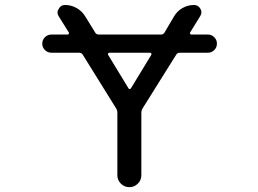

<svg xmlns="http://www.w3.org/2000/svg" viewBox="-20 -775 1040 774"><path d="M589.8 -553.7Q591.8 -556.6 589.8 -559.6Q587.9 -562.5 585 -562.5H420.9Q418 -562.5 416 -559.6Q414.1 -556.6 416 -553.7L498 -418.9Q500 -416 502.9 -416Q505.9 -416 507.8 -418.9ZM187.5 -562.5Q171.9 -562.5 161.1 -573.2Q150.4 -584 150.4 -599.1Q150.4 -614.3 161.1 -625Q171.9 -635.7 187.5 -635.7H252.9Q255.9 -635.7 257.3 -638.7Q258.8 -641.6 257.8 -643.6L216.8 -709Q211.9 -716.8 211.9 -724.6Q211.9 -732.4 216.8 -739.3Q224.6 -754.9 242.2 -754.9Q267.6 -754.9 289.6 -742.2Q311.5 -729.5 324.2 -708L363.3 -644.5Q368.2 -635.7 377.9 -635.7H628.9Q638.7 -635.7 643.6 -644.5L681.6 -709Q694.3 -730.5 715.8 -742.7Q737.3 -754.9 761.7 -754.9Q779.3 -754.9 788.1 -739.3Q792 -732.4 792 -725.6Q792 -717.8 787.1 -710L746.1 -643.6Q745.1 -641.6 746.6 -638.7Q748 -635.7 751 -635.7H818.4Q833 -635.7 843.8 -625Q854.5 -614.3 854.5 -599.1Q854.5 -584 843.8 -573.2Q833 -562.5 818.4 -562.5H705.1Q695.3 -562.5 690.4 -554.7L554.7 -337.9Q549.8 -330.1 549.8 -320.3V-68.4Q549.8 -48.8 535.6 -34.7Q521.5 -20.5 501.5 -20.5Q481.4 -20.5 467.3 -34.7Q453.1 -48.8 453.1 -68.4V-320.3Q453.1 -330.1 448.2 -337.9L313.5 -554.7Q308.6 -562.5 298.8 -562.5Z"/></svg>

Font: Rounded-X Mgen+ 1mn regular
Style: Regular
Weight: 400
Designer: [Source Han Sans]
Ryoko NISHIZUKA  (kana & ideographs); Paul D. Hunt (Latin, Greek & Cyrillic); Wenlong ZHANG  (bopomofo
Version: Version 1.059.20150602